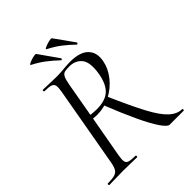

<svg xmlns="http://www.w3.org/2000/svg" viewBox="-218 -920 1049 1049"><g transform="rotate(-45 306.5 -395.5)"><path d="M15 0Q11 0 11 -6Q11 -12 15 -12Q48 -12 66.5 -17Q85 -22 94 -37Q103 -52 108 -81L190 -544Q195 -573 192.5 -587.5Q190 -602 175 -607.5Q160 -613 126 -613Q122 -613 122 -619Q122 -625 126 -625Q147 -625 174.5 -623.5Q202 -622 231 -622Q254 -622 286 -625Q318 -628 338 -628Q414 -628 447 -594.5Q480 -561 469 -503Q460 -454 426 -411.5Q392 -369 343.5 -343.5Q295 -318 240 -318Q234 -318 224.5 -318.5Q215 -319 208 -320L165 -81Q160 -52 162 -37Q164 -22 179.5 -17Q195 -12 228 -12Q232 -12 232 -6Q232 0 229 0Q206 0 180 -1Q154 -2 122 -2Q93 -2 64.5 -1Q36 0 15 0ZM480 0Q465 0 438 -39Q411 -78 376 -152.5Q341 -227 299 -333L347 -351Q402 -225 441.5 -150.5Q481 -76 516 -44Q551 -12 588 -12Q592 -12 592 -6Q592 0 588 0Q546 0 519.5 0Q493 0 480 0ZM259 -341Q324 -341 357.5 -371Q391 -401 403 -469Q416 -549 390 -581Q364 -613 317 -613Q295 -613 282 -610Q269 -607 261 -592Q253 -577 247 -542L212 -344Q223 -343 236 -342Q249 -341 259 -341ZM430 -669Q399 -699 368.5 -722.5Q338 -746 297 -767Q291 -770 298.5 -774.5Q306 -779 319.5 -783.5Q333 -788 344.5 -790Q356 -792 359 -789Q380 -760 399 -733.5Q418 -707 439 -677Q442 -676 438 -670.5Q434 -665 430 -669ZM309 -669Q277 -699 246.5 -722.5Q216 -746 175 -767Q170 -770 177.5 -774.5Q185 -779 198 -783.5Q211 -788 223 -790Q235 -792 238 -789Q258 -760 277 -733.5Q296 -707 317 -677Q320 -676 316.5 -670.5Q313 -665 309 -669Z"/></g></svg>

Font: Cormorant
Style: Italic
Weight: 400
Italic angle: -10°
Designer: Christian Thalmann (Catharsis Fonts)
Foundry: Catharsis Fonts
Version: Version 4.000